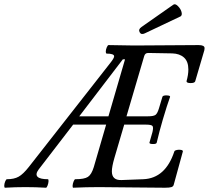

<svg xmlns="http://www.w3.org/2000/svg" viewBox="-92 -880 982 903"><path d="M588.9 -723.1Q571.8 -714.8 564.7 -728.5Q557.6 -742.2 573.2 -752.9L723.1 -857.9Q731.9 -864.3 744.9 -851.3Q757.8 -838.4 761.7 -823.7Q765.6 -809.1 757.8 -803.2ZM-68.8 2.9Q-72.3 1.5 -72 -7.3Q-71.8 -16.1 -67.6 -26.6Q-63.5 -37.1 -59.1 -37.1Q-25.4 -37.1 -4.2 -49.1Q17.1 -61 43.9 -95.2L426.8 -584Q444.8 -606.4 444.8 -615.2Q444.8 -627.9 409.2 -627.9Q405.3 -629.4 405.5 -638.2Q405.8 -647 410.2 -657.5Q414.6 -668 418.9 -668Q497.1 -666 539.1 -666Q589.8 -666 690.4 -667Q791 -668 841.8 -668Q870.1 -668 870.1 -653.8Q870.1 -647.9 869.1 -644L826.2 -498Q823.7 -489.3 804.4 -489.3Q785.2 -489.3 785.2 -498Q793.9 -528.3 793.9 -553.2Q793.9 -590.8 773.4 -609.4Q752.9 -627.9 717.8 -628.9L605 -630.9Q589.8 -630.9 585.9 -615.2L502.9 -333H604Q629.9 -333 639.2 -339.6Q648.4 -346.2 655.8 -371.1L671.9 -424.8Q674.3 -432.1 693.4 -431.2Q708.5 -430.7 708 -424.8Q694.3 -387.2 673.8 -317.9Q657.7 -263.2 645 -209Q643.6 -202.1 626 -202.6Q610.4 -203.1 610.8 -209L625 -258.8Q630.4 -281.2 625 -287.6Q619.6 -293.9 594.2 -293.9H492.2L445.8 -136.2Q434.1 -95.7 434.1 -74.2Q434.1 -31.7 479 -33.2L582 -37.1Q686.5 -41.5 728 -168Q730 -172.9 740 -174.8Q750 -176.8 759.3 -175Q768.6 -173.3 768.1 -168L725.1 -11.2Q723.1 -2.9 714.1 0Q705.1 2.9 684.1 2.9Q631.8 2.9 528.1 1.5Q424.3 0 373 0Q313.5 0 252 2.9Q249 1.5 249.5 -7.3Q250 -16.1 254.2 -26.6Q258.3 -37.1 262.2 -37.1Q304.7 -37.1 321.5 -48.1Q338.4 -59.1 349.1 -94.2L407.2 -293.9H252L89.8 -83Q73.2 -60.5 84.5 -48.8Q95.7 -37.1 133.8 -37.1Q136.7 -35.6 136.2 -26.9Q135.7 -18.1 131.8 -7.6Q127.9 2.9 124 2.9Q75.7 0 27.8 0Q-20.5 0 -68.8 2.9ZM496.1 -601.1H485.8L280.8 -333H418Z"/></svg>

Font: Junicode SmCond Medium
Style: Italic
Weight: 500
Width: 4
Italic angle: -11°
Designer: Peter S. Baker
Version: Version 2.206